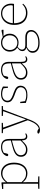

<svg xmlns="http://www.w3.org/2000/svg" viewBox="1429 -1962 787 3685"><g transform="rotate(-90 1822.5 -119.5)"><path d="M334 -467Q286 -467 247 -444Q208 -421 169 -372V-99Q210 -53 247.5 -33Q285 -13 334 -13Q383 -13 423 -37.5Q463 -62 487 -113Q511 -164 511 -245Q511 -355 461 -411Q411 -467 334 -467ZM336 13Q288 13 246 -7Q204 -27 169 -73H168L169 22Q169 66 169 120Q169 174 170 217L279 221V243H42V221L138 217Q139 174 139 120Q139 66 139 22V-261Q139 -311 139 -360.5Q139 -410 137 -451H38V-472L153 -485L165 -481L167 -397H168Q203 -446 247 -469.5Q291 -493 339 -493Q400 -493 446 -462.5Q492 -432 517.5 -376.5Q543 -321 543 -245Q543 -165 517 -107Q491 -49 444.5 -18Q398 13 336 13Z M1043 11Q1008 11 990.5 -14.5Q973 -40 969 -92H966Q926 -43 885 -15Q844 13 788 13Q730 13 693 -19.5Q656 -52 656 -110Q656 -166 693.5 -202Q731 -238 803 -260Q844 -273 886 -283.5Q928 -294 968 -304V-329Q968 -410 937 -440.5Q906 -471 842 -471Q810 -471 783 -463Q756 -455 732 -440L716 -376Q711 -355 691 -355Q672 -355 667 -376Q685 -434 730.5 -463.5Q776 -493 843 -493Q918 -493 958 -456.5Q998 -420 998 -343V-109Q998 -52 1012 -33Q1026 -14 1051 -14Q1065 -14 1075.5 -18Q1086 -22 1096 -29L1107 -14Q1096 -4 1079.5 3.5Q1063 11 1043 11ZM686 -114Q686 -67 715 -40.5Q744 -14 796 -14Q842 -14 880.5 -40Q919 -66 968 -118V-284Q929 -274 887.5 -262.5Q846 -251 806 -237Q747 -216 716.5 -186.5Q686 -157 686 -114Z M1440 -458V-480H1630V-458L1561 -454L1363 69Q1329 157 1282 205.5Q1235 254 1173 254Q1144 254 1124.5 246Q1105 238 1100 225Q1104 204 1134 204Q1149 204 1163 210Q1177 216 1190 226L1198 232Q1240 221 1276 179Q1312 137 1339 67L1357 19L1182 -454L1110 -458V-480H1307V-458L1216 -453L1373 -14L1456 -246L1532 -453Z M1842 13Q1795 13 1760.5 4.5Q1726 -4 1690 -17L1686 -125H1710L1724 -32Q1746 -22 1775 -15.5Q1804 -9 1844 -9Q1919 -9 1954.5 -40Q1990 -71 1990 -114Q1990 -152 1965 -175.5Q1940 -199 1874 -222L1831 -237Q1773 -258 1737.5 -287.5Q1702 -317 1702 -369Q1702 -423 1743 -458Q1784 -493 1862 -493Q1906 -493 1939.5 -483.5Q1973 -474 2004 -457L2003 -360H1980L1971 -445Q1919 -471 1860 -471Q1795 -471 1763.5 -441.5Q1732 -412 1732 -371Q1732 -331 1760.5 -308Q1789 -285 1844 -265L1890 -249Q1960 -224 1990 -194.5Q2020 -165 2020 -117Q2020 -83 2001.5 -53Q1983 -23 1943.5 -5Q1904 13 1842 13Z M2523 11Q2488 11 2470.5 -14.5Q2453 -40 2449 -92H2446Q2406 -43 2365 -15Q2324 13 2268 13Q2210 13 2173 -19.5Q2136 -52 2136 -110Q2136 -166 2173.5 -202Q2211 -238 2283 -260Q2324 -273 2366 -283.5Q2408 -294 2448 -304V-329Q2448 -410 2417 -440.5Q2386 -471 2322 -471Q2290 -471 2263 -463Q2236 -455 2212 -440L2196 -376Q2191 -355 2171 -355Q2152 -355 2147 -376Q2165 -434 2210.5 -463.5Q2256 -493 2323 -493Q2398 -493 2438 -456.5Q2478 -420 2478 -343V-109Q2478 -52 2492 -33Q2506 -14 2531 -14Q2545 -14 2555.5 -18Q2566 -22 2576 -29L2587 -14Q2576 -4 2559.5 3.5Q2543 11 2523 11ZM2166 -114Q2166 -67 2195 -40.5Q2224 -14 2276 -14Q2322 -14 2360.5 -40Q2399 -66 2448 -118V-284Q2409 -274 2367.5 -262.5Q2326 -251 2286 -237Q2227 -216 2196.5 -186.5Q2166 -157 2166 -114Z M2683 111Q2683 163 2723 192.5Q2763 222 2843 222Q2946 222 3002.5 182.5Q3059 143 3059 87Q3059 51 3033.5 27Q3008 3 2940 3H2808Q2798 3 2787 2.5Q2776 2 2765 1Q2722 23 2702.5 48Q2683 73 2683 111ZM2846 -157Q2801 -157 2765 -174Q2737 -152 2724.5 -133Q2712 -114 2712 -89Q2712 -64 2731.5 -45.5Q2751 -27 2798 -27H2946Q3016 -27 3052.5 2Q3089 31 3089 85Q3089 128 3059.5 165Q3030 202 2975 224.5Q2920 247 2842 247Q2748 247 2700 211Q2652 175 2652 115Q2652 69 2679 40Q2706 11 2749 -8Q2718 -16 2701 -35Q2684 -54 2684 -85Q2684 -117 2703.5 -139Q2723 -161 2752 -181Q2715 -203 2694.5 -240.5Q2674 -278 2674 -325Q2674 -373 2696 -411Q2718 -449 2756.5 -471Q2795 -493 2846 -493Q2879 -493 2906 -484Q2933 -475 2953 -459L3075 -484L3093 -477V-446H2970Q3018 -400 3018 -326Q3018 -277 2996 -239Q2974 -201 2935 -179Q2896 -157 2846 -157ZM2846 -180Q2909 -180 2948 -221Q2987 -262 2987 -325Q2987 -388 2948 -429Q2909 -470 2846 -470Q2783 -470 2744 -429Q2705 -388 2705 -325Q2705 -262 2744 -221Q2783 -180 2846 -180Z M3405 -470Q3355 -470 3314.5 -443.5Q3274 -417 3249 -371.5Q3224 -326 3220 -267H3551Q3565 -270 3565 -303Q3565 -348 3547 -386Q3529 -424 3493.5 -447Q3458 -470 3405 -470ZM3417 13Q3352 13 3299.5 -14.5Q3247 -42 3217 -97.5Q3187 -153 3187 -238Q3187 -318 3216.5 -375Q3246 -432 3296 -462.5Q3346 -493 3405 -493Q3466 -493 3508.5 -466.5Q3551 -440 3573 -396.5Q3595 -353 3595 -301Q3595 -283 3593.5 -269Q3592 -255 3590 -244H3219Q3220 -165 3246 -114Q3272 -63 3317.5 -38.5Q3363 -14 3420 -14Q3473 -14 3512 -33Q3551 -52 3581 -83L3594 -70Q3566 -35 3521 -11Q3476 13 3417 13Z"/></g></svg>

Font: Source Serif 4 SmText ExtraLight
Style: Regular
Weight: 200
Designer: Frank Grießhammer
Foundry: Adobe
Version: Version 4.005;hotconv 1.1.0;makeotfexe 2.6.0